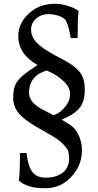

<svg xmlns="http://www.w3.org/2000/svg" viewBox="-20 -796 520 1019"><path d="M128 -416 179 -451Q77 -509 77 -604Q77 -679 143 -733Q195 -776 275 -776Q303 -776 339.5 -765Q376 -754 397 -738Q392 -703 392 -594H355Q354 -608 345.5 -642Q337 -676 328 -689Q319 -702 293 -711.5Q267 -721 233.5 -721Q200 -721 172.5 -698Q145 -675 145 -638.5Q145 -602 173 -571.5Q201 -541 271 -503L329 -472Q376 -446 403 -414Q430 -382 430 -319Q430 -256 401 -221.5Q372 -187 307 -161L343 -139Q368 -124 382 -105Q415 -56 415 1Q415 98 335 164Q287 203 219 203Q123 203 80 162Q86 120 86 16H121Q128 82 150 114.5Q172 147 224.5 147Q277 147 312 121Q347 95 347 42Q347 26 341 2Q319 -31 294.5 -50Q270 -69 193 -111.5Q116 -154 83 -190.5Q50 -227 50 -278Q50 -329 67 -357Q84 -385 128 -416ZM134 -303Q134 -252 207 -214L263 -185Q269 -185 288.5 -195.5Q308 -206 330 -234.5Q352 -263 352 -297Q352 -331 321 -361.5Q290 -392 259 -407L228 -422Q134 -394 134 -303Z"/></svg>

Font: Prociono
Style: Regular
Weight: 400
Designer: Barry Schwartz
Foundry: The Crud Factory
Version: Version 2.301